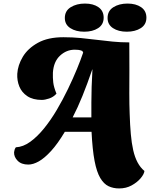

<svg xmlns="http://www.w3.org/2000/svg" viewBox="-20 -898 842 1078"><path d="M649 160Q616 160 589.5 147.5Q563 135 543 101.5Q523 68 511 5.5Q499 -57 494 -158H344Q304 -91 267 -50.5Q230 -10 198 8Q166 26 139 26Q100 26 79 4.5Q58 -17 59 -43Q60 -51 62 -57.5Q64 -64 69 -71Q110 -73 150 -102Q190 -131 228 -178Q266 -225 299.5 -282Q333 -339 361.5 -398Q390 -457 412 -510.5Q434 -564 447 -603L442 -612Q430 -617 419.5 -618Q409 -619 400 -619Q353 -619 317 -585.5Q281 -552 277 -490Q276 -461 279 -435Q282 -409 297 -372Q280 -353 256 -345Q232 -337 215 -337Q165 -337 133.5 -358Q102 -379 88.5 -412.5Q75 -446 77 -484Q80 -532 108 -579Q136 -626 192.5 -657.5Q249 -689 336 -689Q387 -689 433 -684.5Q479 -680 523 -674.5Q567 -669 612 -664.5Q657 -660 706 -660Q707 -577 706.5 -505.5Q706 -434 706 -372.5Q706 -311 708 -259Q710 -196 714.5 -145Q719 -94 728 -54.5Q737 -15 752.5 14Q768 43 791 62Q789 80 769.5 103Q750 126 719 143Q688 160 649 160ZM388 -239H493Q493 -280 493 -322Q493 -364 494.5 -410Q496 -456 499 -508H498Q470 -426 443 -359.5Q416 -293 388 -239ZM692 -720Q645 -720 614.5 -740Q584 -760 584 -797Q584 -837 616.5 -857.5Q649 -878 696 -878Q743 -878 772.5 -857.5Q802 -837 802 -799Q802 -760 770.5 -740Q739 -720 692 -720ZM453 -720Q406 -720 375 -740Q344 -760 344 -797Q344 -837 377 -857.5Q410 -878 457 -878Q504 -878 533 -857.5Q562 -837 562 -799Q562 -760 531 -740Q500 -720 453 -720Z"/></svg>

Font: Sansita Swashed Light Black
Style: Regular
Weight: 900
Version: Version 1.003